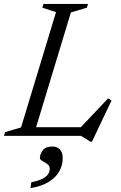

<svg xmlns="http://www.w3.org/2000/svg" viewBox="-37 -690 612 975"><path d="M323 -627 133 0H-17L-11 -19L70 -43L247.5 -628.5L178 -651L184 -670H410L404 -651ZM364 -34 512 -190.5 529.5 -180 430 29.5H422.5L374.5 0H97L111.5 -44H403.5ZM165.5 112.5Q165.5 92.5 180.2 73.2Q195 54 230 54Q251 54 266.2 68Q281.5 82 281.5 112.5Q281.5 148.5 264.2 179.8Q247 211 210.8 233.5Q174.5 256 118 265L122 235.5Q159 228 179.2 217.5Q199.5 207 207.5 194Q215.5 181 215.5 166.5Q215.5 152 203 143Q190.5 134 178 127.2Q165.5 120.5 165.5 112.5Z"/></svg>

Font: Newsreader 16pt
Style: Italic
Weight: 400
Italic angle: -17°
Designer: Hugues Gentile
Foundry: Production Type
Version: Version 1.003